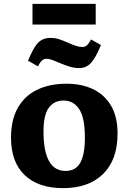

<svg xmlns="http://www.w3.org/2000/svg" viewBox="-20 -959 664 993"><path d="M306 14Q178 14 107.5 -53.5Q37 -121 37 -247Q37 -340 72.5 -402Q108 -464 172.5 -495Q237 -526 324 -526Q403 -526 462 -497.5Q521 -469 554.5 -412Q588 -355 588 -268Q588 -133 513.5 -59.5Q439 14 306 14ZM319 -75Q372 -75 395.5 -118Q419 -161 419 -247Q419 -350 389.5 -394.5Q360 -439 309 -439Q260 -439 232.5 -402Q205 -365 205 -279Q205 -75 319 -75ZM148 -832V-939H475V-832ZM390 -607Q366 -607 344.5 -613Q323 -619 297 -630Q269 -642 251.5 -648.5Q234 -655 220 -655Q208 -655 198 -647Q188 -639 176 -616L125 -645Q153 -714 177.5 -738.5Q202 -763 241 -763Q264 -763 284.5 -756.5Q305 -750 330 -739Q354 -728 372 -722Q390 -716 406 -716Q420 -716 429.5 -724.5Q439 -733 451 -755L502 -726Q475 -660 450.5 -633.5Q426 -607 390 -607Z"/></svg>

Font: Literata 12pt
Style: Bold
Weight: 700
Designer: Latin by Veronika Burian and Jose Scaglione. Greek by Irene Vlachou. Cyrillic by Vera Evstafieva.
Foundry: TypeTogether
Version: Version 3.002